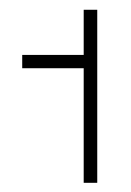

<svg xmlns="http://www.w3.org/2000/svg" viewBox="-20 -851 273 401"><path d="M26.4 -708.5V-736.3H154.8V-830.6H183.1V-469.2H154.8V-708.5Z"/></svg>

Font: Estedad-FD Thin
Style: Regular
Weight: 100
Designer: Amin Abedi
Version: Version 7.3